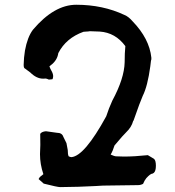

<svg xmlns="http://www.w3.org/2000/svg" viewBox="-20 -764 733 804"><path d="M231.9 19.5Q220.7 19.5 163.1 4.9L141.6 -14.2Q143.1 -15.6 144.3 -18.6Q145.5 -21.5 148.9 -24.4Q152.3 -27.3 155.8 -29.8Q159.2 -32.2 161.6 -34.7Q147.5 -76.2 147.5 -118.7L148.9 -157.2L148.4 -203.6Q154.8 -212.9 172.4 -214.4L218.3 -208Q239.7 -208 245.1 -191.4L258.3 -164.6L263.7 -135.7Q263.7 -116.7 267.6 -109.4Q274.4 -106 279.3 -106Q334 -110.8 424.8 -276.9Q435.5 -310.1 450.2 -342.3Q500.5 -435.5 502 -503.4Q502 -522.5 502.7 -539.6Q503.4 -556.6 504.2 -560.8Q504.9 -564.9 504.9 -570.8Q463.4 -627.4 397.5 -631.8L356.4 -633.3Q348.1 -631.8 341.6 -631.8Q335 -631.8 329.6 -630.9Q256.3 -604.5 224.1 -541.5L222.7 -534.2Q216.3 -506.8 187 -486.3Q189.5 -478 194.3 -469.7Q199.2 -461.4 200.9 -455.3Q202.6 -449.2 202.6 -445.3Q202.6 -439.5 200.2 -432.6Q199.2 -432.6 195.1 -431.6Q190.9 -430.7 184.6 -430.7Q175.3 -435.1 170.9 -435.1L160.6 -434.6Q132.8 -434.6 106.9 -460.4L84.5 -477.1Q79.1 -478.5 79.1 -492.7Q79.6 -522.5 84.5 -552.2Q94.7 -608.4 117.7 -639.2Q206.5 -744.1 299.3 -744.1Q410.6 -744.1 501.5 -701.2Q518.6 -694.3 535.2 -674.8Q605.5 -602.1 613.8 -522.5V-515.1Q612.3 -514.2 609.4 -486.3Q598.1 -402.8 577.6 -362.3Q567.4 -339.8 539.1 -258.8L537.6 -257.3Q530.8 -231.4 508.3 -210Q498 -200.7 459.5 -154.8Q452.6 -132.3 443.4 -116.7Q459.5 -109.4 466.3 -109.4Q481.9 -108.4 499.5 -108.4Q543 -108.4 599.1 -114.3L624.5 -99.1Q632.8 -92.8 632.8 -69.8Q632.8 -48.3 624.5 -40.5L619.1 -37.1Q609.9 -37.1 592.8 -18.1Q585.4 -9.3 579.1 5.9Q568.8 11.2 558.1 11.2Q547.4 11.2 411.1 13.2Q398.4 14.6 307.6 18.1Z"/></svg>

Font: Kurland
Style: Regular
Weight: 400
Designer: GGBot
Version: 0.22